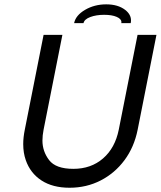

<svg xmlns="http://www.w3.org/2000/svg" viewBox="-20 -859 744 888"><path d="M616.2 -697.8H703.6L616.7 -259.3Q600.6 -178.7 555.9 -118.4Q511.2 -58.1 445.6 -24.4Q379.9 9.3 301.8 9.3Q223.6 9.3 171.9 -24.4Q120.1 -58.1 99.1 -118.7Q87.4 -152.3 87.4 -192.4Q87.4 -223.6 94.7 -259.3L181.6 -697.8H268.6L181.6 -259.3Q176.3 -232.4 176.3 -209Q176.3 -159.2 207 -118.7Q237.8 -78.1 319.3 -78.1Q400.9 -78.1 456.5 -126.2Q512.2 -174.3 529.3 -259.3ZM471.2 -838.9Q525.4 -838.9 558.6 -813.5Q585.9 -792.5 585.9 -764.6Q585.9 -758.3 584.5 -752H541Q541.5 -754.4 541.5 -756.8Q541.5 -771.5 519.5 -781Q497.6 -790.5 461.4 -790.5Q425.3 -790.5 397.7 -780.3Q370.1 -770 366.2 -752H322.8Q330.1 -788.1 373.5 -813.5Q417 -838.9 471.2 -838.9Z"/></svg>

Font: Qaz
Style: Italic
Weight: 400
Italic angle: -11.25°
Designer: GGBotNet
Foundry: f0n7
Version: 0.70